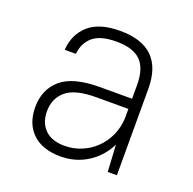

<svg xmlns="http://www.w3.org/2000/svg" viewBox="-98 -605 715 710"><g transform="rotate(20 260.0 -250.0)"><path d="M210 6Q138 6 99 -31.5Q60 -69 60 -134Q60 -203 107 -244Q154 -285 260 -285H386V-340Q386 -404 356 -434Q326 -464 260 -464Q197 -464 167.5 -438.5Q138 -413 134 -370H90Q94 -431 135.5 -468.5Q177 -506 260 -506Q430 -506 430 -340V0H394L388 -105Q362 -53 315 -23.5Q268 6 210 6ZM210 -36Q245 -36 276.5 -49Q308 -62 332 -85.5Q356 -109 370 -140Q384 -171 386 -207V-245H260Q177 -245 141.5 -215Q106 -185 106 -134Q106 -89 133 -62.5Q160 -36 210 -36Z"/></g></svg>

Font: Retni Sans Light
Style: Regular
Weight: 300
Designer: Vitaly Kuzmin
Foundry: ParaType Ltd.
Version: Version 1.00;March 2, 2019;FontCreator 11.5.0.2425 64-bit; t